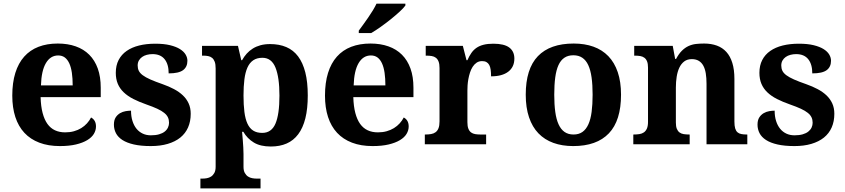

<svg xmlns="http://www.w3.org/2000/svg" viewBox="-20 -786 4605 1046"><path d="M296.9 -483.9Q254.9 -483.9 230.2 -442.4Q205.6 -400.9 203.1 -320.8H376Q376 -358.9 371.6 -389.2Q367.2 -419.4 357.7 -440.4Q348.1 -461.4 333.3 -472.7Q318.4 -483.9 296.9 -483.9ZM306.2 9.8Q242.7 9.8 194.1 -8.8Q145.5 -27.3 112.8 -62.5Q80.1 -97.7 63.5 -148.7Q46.9 -199.7 46.9 -265.1Q46.9 -335.4 63.5 -388.7Q80.1 -441.9 111.8 -477.5Q143.6 -513.2 189.7 -531Q235.8 -548.8 294.9 -548.8Q349.1 -548.8 392.6 -533.4Q436 -518.1 466.3 -487.8Q496.6 -457.5 512.7 -412.6Q528.8 -367.7 528.8 -308.1V-256.8H201.2Q202.6 -206.5 212.2 -170.4Q221.7 -134.3 238.5 -110.8Q255.4 -87.4 279.5 -76.2Q303.7 -64.9 335 -64.9Q360.8 -64.9 382.8 -71Q404.8 -77.1 422.6 -88.1Q440.4 -99.1 453.9 -114Q467.3 -128.9 476.1 -146Q502.9 -131.3 502.9 -97.2Q502.9 -75.7 491.2 -56.4Q479.5 -37.1 455.1 -22.5Q430.7 -7.8 393.8 1Q356.9 9.8 306.2 9.8Z M801.8 9.8Q747.6 9.8 709.2 1Q670.9 -7.8 646.7 -23.4Q622.6 -39.1 611.6 -60.5Q600.6 -82 600.6 -106.9Q600.6 -131.3 610.1 -146.2Q619.6 -161.1 634 -169.4Q648.4 -177.7 664.6 -180.4Q680.7 -183.1 693.8 -183.1Q693.8 -151.9 701.7 -127Q709.5 -102.1 723.6 -84.7Q737.8 -67.4 757.6 -58.1Q777.3 -48.8 801.8 -48.8Q827.6 -48.8 846.4 -54.2Q865.2 -59.6 877.2 -69.1Q889.2 -78.6 895 -91.1Q900.9 -103.5 900.9 -117.2Q900.9 -133.8 894.8 -146.7Q888.7 -159.7 874.5 -171.1Q860.4 -182.6 836.7 -193.6Q813 -204.6 777.8 -216.8Q737.3 -231 706.3 -246.8Q675.3 -262.7 654.1 -283Q632.8 -303.2 621.8 -329.3Q610.8 -355.5 610.8 -389.2Q610.8 -429.2 626.2 -459Q641.6 -488.8 669.9 -508.5Q698.2 -528.3 737.8 -538.1Q777.3 -547.9 825.7 -547.9Q873 -547.9 906.2 -539.8Q939.5 -531.7 960.4 -518.6Q981.4 -505.4 991.2 -488.8Q1001 -472.2 1001 -455.1Q1001 -421.4 977.3 -403.8Q953.6 -386.2 898.9 -386.2Q898.9 -436 876.7 -463.6Q854.5 -491.2 811 -491.2Q794.9 -491.2 780 -487.3Q765.1 -483.4 754.2 -475.6Q743.2 -467.8 736.6 -456.3Q730 -444.8 730 -429.2Q730 -413.1 736.1 -400.4Q742.2 -387.7 757.6 -376.2Q772.9 -364.7 799.3 -353Q825.7 -341.3 866.7 -327.1Q899.9 -315.4 928 -300.5Q956.1 -285.6 976.3 -266.4Q996.6 -247.1 1007.8 -222.4Q1019 -197.8 1019 -166Q1019 -124.5 1004.6 -91.8Q990.2 -59.1 962.4 -36.6Q934.6 -14.2 894 -2.2Q853.5 9.8 801.8 9.8Z M1083.5 187Q1094.7 187 1107.2 184.8Q1119.6 182.6 1130.1 175.8Q1140.6 168.9 1147.7 156.2Q1154.8 143.6 1154.8 122.1V-413.1Q1154.8 -436 1149.7 -449.7Q1144.5 -463.4 1135.5 -470.7Q1126.5 -478 1114 -480.5Q1101.6 -482.9 1087.4 -482.9H1080.6V-536.1H1276.4L1294.4 -458H1298.8Q1309.6 -477.5 1324 -493.7Q1338.4 -509.8 1357.2 -521.5Q1376 -533.2 1399.4 -539.6Q1422.9 -545.9 1451.7 -545.9Q1501.5 -545.9 1539.8 -529.5Q1578.1 -513.2 1604 -478.8Q1629.9 -444.3 1643.3 -391.6Q1656.7 -338.9 1656.7 -266.1Q1656.7 -193.8 1643.6 -141.4Q1630.4 -88.9 1604.7 -54.7Q1579.1 -20.5 1541.7 -4.2Q1504.4 12.2 1455.6 12.2Q1398.4 12.2 1362.8 -9.5Q1327.1 -31.2 1305.7 -67.9H1298.8Q1300.8 -44.9 1302.7 -22.9Q1304.2 -4.4 1305.4 16.6Q1306.6 37.6 1306.6 53.2V122.1Q1306.6 143.6 1313.7 156.2Q1320.8 168.9 1331.3 175.8Q1341.8 182.6 1354.2 184.8Q1366.7 187 1377.4 187H1399.4V240.2H1071.8V187ZM1408.7 -62Q1459 -62 1480.7 -112.5Q1502.4 -163.1 1502.4 -265.1Q1502.4 -364.7 1480.7 -418Q1459 -471.2 1409.7 -471.2Q1379.9 -471.2 1359.9 -457.8Q1339.8 -444.3 1328.1 -418.2Q1316.4 -392.1 1311.5 -353.8Q1306.6 -315.4 1306.6 -266.1Q1306.6 -214.4 1311.5 -176Q1316.4 -137.7 1328.1 -112.3Q1339.8 -86.9 1359.4 -74.5Q1378.9 -62 1408.7 -62Z M2000.5 -483.9Q1958.5 -483.9 1933.8 -442.4Q1909.2 -400.9 1906.7 -320.8H2079.6Q2079.6 -358.9 2075.2 -389.2Q2070.8 -419.4 2061.3 -440.4Q2051.8 -461.4 2036.9 -472.7Q2022 -483.9 2000.5 -483.9ZM2009.8 9.8Q1946.3 9.8 1897.7 -8.8Q1849.1 -27.3 1816.4 -62.5Q1783.7 -97.7 1767.1 -148.7Q1750.5 -199.7 1750.5 -265.1Q1750.5 -335.4 1767.1 -388.7Q1783.7 -441.9 1815.4 -477.5Q1847.2 -513.2 1893.3 -531Q1939.5 -548.8 1998.5 -548.8Q2052.7 -548.8 2096.2 -533.4Q2139.6 -518.1 2169.9 -487.8Q2200.2 -457.5 2216.3 -412.6Q2232.4 -367.7 2232.4 -308.1V-256.8H1904.8Q1906.2 -206.5 1915.8 -170.4Q1925.3 -134.3 1942.1 -110.8Q1959 -87.4 1983.2 -76.2Q2007.3 -64.9 2038.6 -64.9Q2064.5 -64.9 2086.4 -71Q2108.4 -77.1 2126.2 -88.1Q2144 -99.1 2157.5 -114Q2170.9 -128.9 2179.7 -146Q2206.5 -131.3 2206.5 -97.2Q2206.5 -75.7 2194.8 -56.4Q2183.1 -37.1 2158.7 -22.5Q2134.3 -7.8 2097.4 1Q2060.5 9.8 2009.8 9.8ZM1934.6 -619.1Q1945.3 -633.3 1958.7 -651.9Q1972.2 -670.4 1985.8 -690.2Q1999.5 -710 2011.5 -729.7Q2023.4 -749.5 2031.2 -766.1H2188.5V-755.9Q2179.2 -742.7 2157.7 -722.9Q2136.2 -703.1 2109.6 -681.6Q2083 -660.2 2054.4 -639.9Q2025.9 -619.6 2002.4 -606H1934.6Z M2628.4 0H2294.4V-53.2H2297.4Q2314.5 -53.2 2328.6 -55.7Q2342.8 -58.1 2353 -65.7Q2363.3 -73.2 2368.9 -87.4Q2374.5 -101.6 2374.5 -125V-415Q2374.5 -437 2369.4 -450.4Q2364.3 -463.9 2354.7 -471.2Q2345.2 -478.5 2332 -480.7Q2318.8 -482.9 2302.2 -482.9H2299.3V-536.1H2501.5L2521.5 -458H2526.4Q2536.1 -480.5 2547.9 -497.3Q2559.6 -514.2 2575.9 -525.4Q2592.3 -536.6 2614.5 -542.2Q2636.7 -547.9 2667.5 -547.9Q2726.6 -547.9 2754.4 -527.1Q2782.2 -506.3 2782.2 -466.8Q2782.2 -420.9 2749 -395.5Q2715.8 -370.1 2655.3 -370.1Q2655.3 -390.6 2653.1 -406.2Q2650.9 -421.9 2645.3 -432.1Q2639.6 -442.4 2630.1 -447.8Q2620.6 -453.1 2606.4 -453.1Q2588.9 -453.1 2576.2 -444.3Q2563.5 -435.5 2554.7 -421.6Q2545.9 -407.7 2540.3 -390.1Q2534.7 -372.6 2531.5 -354.7Q2528.3 -336.9 2527.3 -320.8Q2526.4 -304.7 2526.4 -293V-120.1Q2526.4 -98.1 2531.7 -84.7Q2537.1 -71.3 2546.4 -64.5Q2555.7 -57.6 2568.6 -55.4Q2581.5 -53.2 2596.2 -53.2H2628.4Z M3363.3 -270Q3363.3 -128.9 3297.1 -59.6Q3231 9.8 3102.5 9.8Q3042.5 9.8 2994.6 -7.6Q2946.8 -24.9 2913.3 -59.6Q2879.9 -94.2 2862.1 -147Q2844.2 -199.7 2844.2 -270Q2844.2 -411.1 2910.4 -480Q2976.6 -548.8 3105.5 -548.8Q3165.5 -548.8 3213.1 -531.7Q3260.7 -514.6 3294.2 -480Q3327.6 -445.3 3345.5 -392.8Q3363.3 -340.3 3363.3 -270ZM2999.5 -270Q2999.5 -216.8 3005.1 -176.3Q3010.7 -135.7 3023.2 -108.4Q3035.6 -81.1 3055.7 -67.1Q3075.7 -53.2 3104.5 -53.2Q3133.3 -53.2 3153.1 -67.1Q3172.9 -81.1 3185.3 -108.4Q3197.8 -135.7 3203.1 -176.3Q3208.5 -216.8 3208.5 -270Q3208.5 -323.7 3202.9 -364Q3197.3 -404.3 3184.8 -431.2Q3172.4 -458 3152.3 -471.4Q3132.3 -484.9 3103.5 -484.9Q3074.7 -484.9 3054.7 -471.4Q3034.7 -458 3022.5 -431.2Q3010.3 -404.3 3004.9 -364Q2999.5 -323.7 2999.5 -270Z M3829.1 0V-329.1Q3829.1 -361.3 3825 -386.5Q3820.8 -411.6 3811.3 -428.7Q3801.8 -445.8 3786.4 -454.8Q3771 -463.9 3749 -463.9Q3724.1 -463.9 3707.5 -451.2Q3690.9 -438.5 3680.9 -417.2Q3670.9 -396 3666.5 -367.9Q3662.1 -339.8 3662.1 -309.1V-118.2Q3662.1 -97.2 3667.2 -84.5Q3672.4 -71.8 3681.6 -64.7Q3690.9 -57.6 3704.3 -55.4Q3717.8 -53.2 3734.4 -53.2H3737.3V0H3430.2V-53.2H3432.1Q3449.2 -53.2 3463.4 -55.4Q3477.5 -57.6 3488 -64.9Q3498.5 -72.3 3504.4 -85.9Q3510.3 -99.6 3510.3 -122.1V-418Q3510.3 -439 3505.1 -451.7Q3500 -464.4 3490.5 -471.4Q3481 -478.5 3467.8 -480.7Q3454.6 -482.9 3438 -482.9H3435.1V-536.1H3645L3658.2 -464.8H3663.1Q3678.2 -493.2 3695.1 -509.8Q3711.9 -526.4 3731 -535.2Q3750 -543.9 3771.2 -546.4Q3792.5 -548.8 3815.9 -548.8Q3854.5 -548.8 3885.3 -537.6Q3916 -526.4 3937.3 -502.9Q3958.5 -479.5 3969.7 -443.1Q3981 -406.7 3981 -356V-124Q3981 -100.6 3985.1 -86.7Q3989.3 -72.8 3997.6 -65.4Q4005.9 -58.1 4018.6 -55.7Q4031.2 -53.2 4048.3 -53.2H4051.3V0Z M4308.1 9.8Q4253.9 9.8 4215.6 1Q4177.2 -7.8 4153.1 -23.4Q4128.9 -39.1 4117.9 -60.5Q4106.9 -82 4106.9 -106.9Q4106.9 -131.3 4116.5 -146.2Q4126 -161.1 4140.4 -169.4Q4154.8 -177.7 4170.9 -180.4Q4187 -183.1 4200.2 -183.1Q4200.2 -151.9 4208 -127Q4215.8 -102.1 4230 -84.7Q4244.1 -67.4 4263.9 -58.1Q4283.7 -48.8 4308.1 -48.8Q4334 -48.8 4352.8 -54.2Q4371.6 -59.6 4383.5 -69.1Q4395.5 -78.6 4401.4 -91.1Q4407.2 -103.5 4407.2 -117.2Q4407.2 -133.8 4401.1 -146.7Q4395 -159.7 4380.9 -171.1Q4366.7 -182.6 4343 -193.6Q4319.3 -204.6 4284.2 -216.8Q4243.7 -231 4212.6 -246.8Q4181.6 -262.7 4160.4 -283Q4139.2 -303.2 4128.2 -329.3Q4117.2 -355.5 4117.2 -389.2Q4117.2 -429.2 4132.6 -459Q4147.9 -488.8 4176.3 -508.5Q4204.6 -528.3 4244.1 -538.1Q4283.7 -547.9 4332 -547.9Q4379.4 -547.9 4412.6 -539.8Q4445.8 -531.7 4466.8 -518.6Q4487.8 -505.4 4497.6 -488.8Q4507.3 -472.2 4507.3 -455.1Q4507.3 -421.4 4483.6 -403.8Q4460 -386.2 4405.3 -386.2Q4405.3 -436 4383.1 -463.6Q4360.8 -491.2 4317.4 -491.2Q4301.3 -491.2 4286.4 -487.3Q4271.5 -483.4 4260.5 -475.6Q4249.5 -467.8 4242.9 -456.3Q4236.3 -444.8 4236.3 -429.2Q4236.3 -413.1 4242.4 -400.4Q4248.5 -387.7 4263.9 -376.2Q4279.3 -364.7 4305.7 -353Q4332 -341.3 4373 -327.1Q4406.2 -315.4 4434.3 -300.5Q4462.4 -285.6 4482.7 -266.4Q4502.9 -247.1 4514.2 -222.4Q4525.4 -197.8 4525.4 -166Q4525.4 -124.5 4511 -91.8Q4496.6 -59.1 4468.8 -36.6Q4440.9 -14.2 4400.4 -2.2Q4359.9 9.8 4308.1 9.8Z"/></svg>

Font: Sahl Naskh
Style: Bold
Weight: 700
Designer: Pascal Zoghbi
Version: Version 1.001